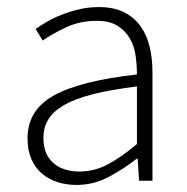

<svg xmlns="http://www.w3.org/2000/svg" viewBox="-20 -512 531 544"><path d="M197 12Q168 12 143 4Q118 -4 99 -20Q80 -36 69 -61Q58 -86 58 -120Q58 -200 132.5 -241.5Q207 -283 368 -301Q368 -328 364 -355.5Q360 -383 347 -404.5Q334 -426 312 -439.5Q290 -453 254 -453Q206 -453 166 -434Q126 -415 101 -397L81 -430Q94 -439 112.5 -450Q131 -461 154 -470Q177 -479 204 -485.5Q231 -492 260 -492Q302 -492 331 -477.5Q360 -463 378 -438Q396 -413 404 -379.5Q412 -346 412 -307V0H374L370 -62H367Q330 -33 287.5 -10.5Q245 12 197 12ZM205 -26Q247 -26 285 -46Q323 -66 368 -104V-267Q294 -258 243 -245Q192 -232 161 -214Q130 -196 116.5 -173Q103 -150 103 -122Q103 -96 111 -78Q119 -60 133 -48.5Q147 -37 165.5 -31.5Q184 -26 205 -26Z"/></svg>

Font: CV Source Sans Light
Style: Regular
Weight: 300
Designer: Paul D. Hunt
Foundry: Adobe Systems Incorporated
Version: Version 3.001